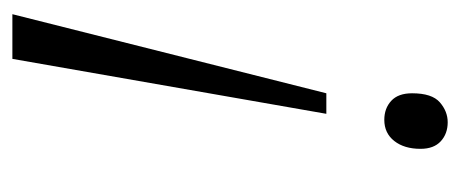

<svg xmlns="http://www.w3.org/2000/svg" viewBox="-242 -340 761 318"><g transform="rotate(90 139.0 -181.5)"><path d="M179 -437Q160 -437 147.5 -448.5Q135 -460 135 -483Q135 -516 150 -529Q165 -542 183 -542Q202 -542 214.5 -530.5Q227 -519 227 -497Q227 -470 214 -453.5Q201 -437 179 -437ZM4 179 135 -341H169L78 179Z"/></g></svg>

Font: Noto Serif SemiCondensed Light
Style: Italic
Weight: 300
Width: 4
Italic angle: -12°
Designer: Monotype Design Team
Foundry: Monotype Imaging Inc.
Version: Version 2.013; ttfautohint (v1.8.4.7-5d5b)